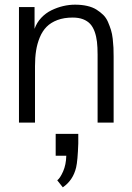

<svg xmlns="http://www.w3.org/2000/svg" viewBox="-20 -530 570 830"><path d="M62 0ZM273.4 0ZM220.7 48.8H318.4V90.3Q315.9 165 309.1 193.8Q295.9 249.5 251.5 279.8L227.5 249.5Q240.2 239.7 252.9 210.9Q265.6 182.1 266.6 143.1H220.7ZM279.3 0ZM279.3 0ZM279.3 0ZM279.3 0ZM62 0V-499.5H129.4Q129.4 -493.7 129.4 -483.9Q129.4 -474.1 129.4 -453.4Q129.4 -432.6 129.4 -418.9V-405.3Q138.7 -432.1 158.2 -452.9Q177.7 -473.6 202.4 -485.6Q227.1 -497.6 252.9 -503.7Q278.8 -509.8 304.2 -509.8Q333 -509.8 356.7 -504.4Q380.4 -499 397 -488.5Q413.6 -478 426.3 -465.6Q439 -453.1 446.8 -435.1Q454.6 -417 459.7 -400.6Q464.8 -384.3 467.3 -362.3Q469.7 -340.3 470.5 -323.7Q471.2 -307.1 471.2 -285.2V0H401.9V-294.4Q401.9 -325.7 399.2 -349.1Q396.5 -372.6 389.2 -393.1Q381.8 -413.6 369.9 -426.5Q357.9 -439.5 339.1 -446.8Q320.3 -454.1 294.4 -454.1Q256.8 -454.1 228.3 -443.4Q199.7 -432.6 181.4 -414.1Q163.1 -395.5 151.9 -368.2Q140.6 -340.8 136 -310.8Q131.3 -280.8 131.3 -243.7V0Z"/></svg>

Font: Pontano Sans
Style: Regular
Weight: 400
Foundry: vernon adams
Version: 1.0